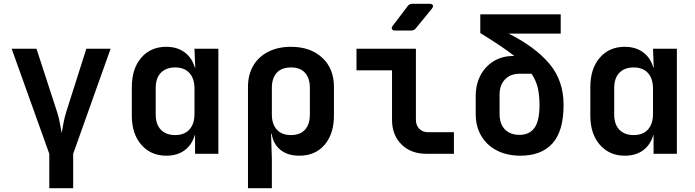

<svg xmlns="http://www.w3.org/2000/svg" viewBox="-20 -805 3640 1005"><path d="M238 180V0L41 -550H171L279 -218Q289 -187 294 -157Q299 -127 303 -108Q306 -127 311.5 -157Q317 -187 326 -217L432 -550H559L363 0V180Z M850 10Q770 10 720 -47Q670 -104 670 -200V-349Q670 -446 719.5 -503Q769 -560 850 -560Q907 -560 946 -531.5Q985 -503 1000 -451H1002L998 -550H1123V0H1001V-99H1000Q985 -47 946.5 -18.5Q908 10 850 10ZM897 -98Q945 -98 971.5 -127Q998 -156 998 -209V-341Q998 -394 971.5 -423Q945 -452 897 -452Q849 -452 822 -424Q795 -396 795 -344V-206Q795 -154 822 -126Q849 -98 897 -98Z M1278 180V-350Q1278 -414 1305.5 -461Q1333 -508 1384 -534Q1435 -560 1503 -560Q1605 -560 1666.5 -503Q1728 -446 1728 -350V-201Q1728 -104 1679 -47Q1630 10 1547 10Q1486 10 1448 -20.5Q1410 -51 1402 -105H1399L1403 26V180ZM1503 -98Q1551 -98 1576.5 -126Q1602 -154 1602 -206V-344Q1602 -396 1576.5 -424Q1551 -452 1503 -452Q1454 -452 1428.5 -424Q1403 -396 1403 -344V-206Q1403 -155 1429 -126.5Q1455 -98 1503 -98Z M2212 0Q2131 0 2081.5 -49Q2032 -98 2032 -178V-437H1846V-550H2157V-178Q2157 -149 2174.5 -131Q2192 -113 2221 -113H2356V0ZM2048 -645Q2036 -645 2032 -652Q2028 -659 2035 -669L2114 -773Q2122 -785 2138 -785H2229Q2242 -785 2245.5 -778Q2249 -771 2241 -760L2156 -656Q2147 -645 2131 -645Z M2700 10Q2631 9 2579.5 -18Q2528 -45 2499 -94Q2470 -143 2470 -208V-301Q2470 -363 2495 -410.5Q2520 -458 2564.5 -485Q2609 -512 2667 -512H2672Q2639 -538 2595 -567.5Q2551 -597 2494 -632V-730H2915V-629H2643Q2782 -559 2856 -471Q2930 -383 2930 -256Q2930 -118 2871 -53.5Q2812 11 2700 10ZM2700 -99Q2750 -99 2777 -135Q2804 -171 2804 -256Q2804 -304 2795.5 -343Q2787 -382 2762 -419H2700Q2652 -419 2623.5 -389.5Q2595 -360 2595 -310V-208Q2595 -156 2623 -127.5Q2651 -99 2700 -99Z M3250 10Q3170 10 3120 -47Q3070 -104 3070 -200V-349Q3070 -446 3119.5 -503Q3169 -560 3250 -560Q3307 -560 3346 -531.5Q3385 -503 3400 -451H3402L3398 -550H3523V0H3401V-99H3400Q3385 -47 3346.5 -18.5Q3308 10 3250 10ZM3297 -98Q3345 -98 3371.5 -127Q3398 -156 3398 -209V-341Q3398 -394 3371.5 -423Q3345 -452 3297 -452Q3249 -452 3222 -424Q3195 -396 3195 -344V-206Q3195 -154 3222 -126Q3249 -98 3297 -98Z"/></svg>

Font: Pitagon Sans Mono
Style: Bold
Weight: 700
Monospace: yes
Designer: Travis Tran
Foundry: Pitagon
Version: Version 1.001; ttfautohint (v1.8.4.7-5d5b);gftools[0.9.26]